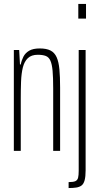

<svg xmlns="http://www.w3.org/2000/svg" viewBox="-20 -763 502 971"><path d="M50 0V-510H77L81 -437H85Q89 -458 98.5 -476.5Q108 -495 127.5 -506.5Q147 -518 181 -518Q215 -518 235.5 -507.5Q256 -497 266.5 -473.5Q277 -450 280.5 -412Q284 -374 284 -320V0H249V-315Q249 -371 246 -404.5Q243 -438 235 -456Q227 -474 211.5 -480Q196 -486 171 -486Q139 -486 121 -469Q103 -452 95.5 -421.5Q88 -391 86.5 -350.5Q85 -310 85 -264V0ZM376 -669V-743H415V-669ZM327 188V158Q351 158 361.5 153Q372 148 375 135.5Q378 123 378 101V-510H413V99Q413 130 408 148.5Q403 167 392.5 175Q382 183 365.5 185.5Q349 188 327 188Z"/></svg>

Font: Saira UltraCondensed Thin
Style: Regular
Weight: 250
Width: 1
Designer: Hector Gatti with collaboration of the Omnibus-Type team
Foundry: Omnibus-Type
Version: Version 1.101